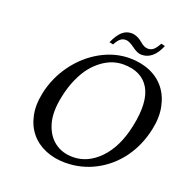

<svg xmlns="http://www.w3.org/2000/svg" viewBox="-140 -925 1039 1066"><g transform="rotate(20 379.0 -392.0)"><path d="M572.8 -742.2Q590.3 -742.2 603.8 -752.9Q617.2 -763.7 633.8 -793.9L656.7 -788.1Q619.6 -698.2 550.3 -698.2Q524.9 -698.2 491.7 -724.1Q460.9 -746.1 442.4 -746.1Q423.3 -746.1 409.9 -734.9Q396.5 -723.6 383.3 -698.2L360.4 -703.1Q380.4 -748.5 404.1 -770.3Q427.7 -792 459.5 -792Q491.7 -792 525.4 -764.2Q549.3 -742.2 572.8 -742.2ZM475.6 -613.8Q445.8 -613.8 415.8 -604.2Q385.7 -594.7 355 -573Q324.2 -551.3 297.9 -519Q271.5 -486.8 249.3 -437.5Q227.1 -388.2 214.4 -327.1Q194.3 -231 214.1 -165.8Q233.9 -100.6 279.1 -67.4Q324.2 -34.2 386.2 -34.2Q474.1 -34.2 544.2 -106.7Q614.3 -179.2 642.1 -310.1Q674.3 -461.9 629.4 -537.8Q584.5 -613.8 475.6 -613.8ZM749 -329.1Q727.5 -229.5 671.9 -152.8Q615.2 -75.7 533.2 -33Q451.2 9.8 356.9 9.8Q292.5 9.8 239.5 -12.5Q186.5 -34.7 152.1 -76.2Q117.7 -117.7 105 -177Q92.3 -236.3 107.9 -310.1Q128.4 -406.7 186.8 -486.6Q245.1 -566.4 327.4 -612.3Q409.7 -658.2 498 -658.2Q564.9 -658.2 619.1 -634.8Q673.3 -611.3 707 -568.1Q740.7 -524.9 752.9 -463.9Q765.1 -403.8 749 -329.1Z"/></g></svg>

Font: Linux Biolinum G
Style: Italic
Weight: 400
Italic angle: -12°
Designer: Philipp H. Poll
Foundry: Philipp H. Poll
Version: Version 0.5.1